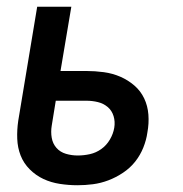

<svg xmlns="http://www.w3.org/2000/svg" viewBox="-20 -540 540 568"><path d="M209 8Q183 8 157 4Q131 0 108.5 -10.5Q86 -21 68 -39Q50 -57 41 -80Q32 -103 31 -129.5Q30 -156 34 -183L90 -520H191L159 -330H235Q261 -330 287 -326.5Q313 -323 336 -313Q359 -303 377.5 -287Q396 -271 406.5 -249Q417 -227 419 -201Q421 -175 416 -148Q413 -126 404 -103.5Q395 -81 380 -62Q365 -43 344 -29Q323 -15 300.5 -6.5Q278 2 255 5Q232 8 209 8ZM210 -80Q228 -80 246 -84Q264 -88 279.5 -99Q295 -110 305 -127Q315 -144 318 -162Q321 -180 316 -196.5Q311 -213 298.5 -223.5Q286 -234 269.5 -238Q253 -242 236 -242H145L133 -168Q130 -150 133 -132.5Q136 -115 147 -102.5Q158 -90 175 -85Q192 -80 210 -80Z"/></svg>

Font: Iosevka Term Curly Semibold
Style: Italic
Weight: 600
Italic angle: -9°
Designer: Belleve Invis
Foundry: Belleve Invis
Version: Version 32.3.0